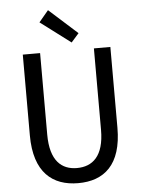

<svg xmlns="http://www.w3.org/2000/svg" viewBox="-65 -1063 830 1127"><g transform="rotate(-5 350.0 -499.5)"><path d="M205 -946 383 -812 428 -863 261 -1013ZM91 -290C91 -71 199 14 350 14C502 14 607 -71 607 -290V-766H510V-286C510 -131 442 -75 350 -75C260 -75 193 -131 193 -286V-766H91Z"/></g></svg>

Font: Kawkab Mono Light
Style: Bold
Weight: 400
Monospace: yes
Designer: Abdullah Arif
Foundry: Abdullah Arif
Version: Version 1.000;PS 000.500;hotconv 1.0.88;makeotf.lib2.5.64775